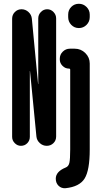

<svg xmlns="http://www.w3.org/2000/svg" viewBox="-20 -780 540 1027"><path d="M460 -702.1V-688.5Q460 -664.1 442.9 -647Q425.8 -629.9 401.9 -629.9Q377.9 -629.9 361.3 -647Q344.7 -664.1 344.7 -688.5V-702.1Q344.7 -726.6 361.3 -743.2Q377.9 -759.8 401.9 -759.8Q425.8 -759.8 442.9 -742.7Q460 -725.6 460 -702.1ZM379.9 -519.5Q413.1 -519.5 436.5 -496.1Q460 -472.7 460 -440.4V19.5Q460 130.9 432.6 174.8Q405.3 218.8 331.1 226.6Q308.6 228.5 293.5 213.9Q278.3 199.2 278.3 175.8Q278.3 137.7 331.1 116.2Q346.7 110.4 351.1 90.8Q355.5 71.3 355.5 19.5V-407.2Q355.5 -413.1 348.6 -413.1Q329.1 -413.1 314.5 -427.7Q299.8 -442.4 299.8 -461.9V-465.8Q299.8 -488.3 315.9 -503.9Q332 -519.5 353.5 -519.5ZM280.3 -681.6V-49.8Q280.3 -28.3 265.6 -14.2Q251 0 230 0Q209 0 192.9 -14.6Q176.8 -29.3 174.8 -49.8L140.6 -399.4V-400.4L139.6 -399.4V-47.9Q139.6 -28.3 126 -14.2Q112.3 0 91.8 0Q73.2 0 59.1 -14.2Q44.9 -28.3 44.9 -47.9V-679.7Q44.9 -701.2 59.6 -715.8Q74.2 -730.5 95.2 -730.5Q116.2 -730.5 132.3 -715.8Q148.4 -701.2 150.4 -679.7L183.6 -331.1V-330.1L184.6 -331.1V-681.6Q184.6 -701.2 198.7 -715.8Q212.9 -730.5 232.4 -730.5Q252 -730.5 266.1 -715.8Q280.3 -701.2 280.3 -681.6Z"/></svg>

Font: Rounded-X Mgen+ 2m bold
Style: Bold
Weight: 700
Designer: [Source Han Sans]
Ryoko NISHIZUKA  (kana & ideographs); Paul D. Hunt (Latin, Greek & Cyrillic); Wenlong ZHANG  (bopomofo
Version: Version 1.059.20150602